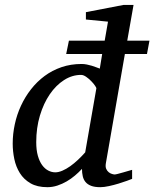

<svg xmlns="http://www.w3.org/2000/svg" viewBox="-20 -757 634 789"><path d="M584 -535.2H493.2L415 -85.9Q412.6 -71.8 416.5 -63Q420.4 -54.2 427 -49.1Q433.6 -43.9 440.7 -42Q447.8 -40 451.2 -40Q454.6 -40 465.1 -42.7Q475.6 -45.4 487.3 -48.8Q499 -52.2 509.3 -55.2L522.9 -59.1V-22Q517.1 -19.5 501.5 -13.9Q485.8 -8.3 466.8 -2.4Q447.8 3.4 427.5 7.8Q407.2 12.2 392.1 12.2Q369.1 12.2 354.5 6.6Q339.8 1 331.5 -9Q323.2 -19 320.1 -32.7Q316.9 -46.4 316.9 -63Q303.7 -48.8 287.8 -35.4Q272 -22 253.9 -11.5Q235.8 -1 215.8 5.6Q195.8 12.2 174.8 12.2Q132.8 12.2 105.2 -3.9Q77.6 -20 61.5 -45.9Q45.4 -71.8 38.8 -103.5Q32.2 -135.3 32.2 -167Q32.2 -206.5 40.8 -246.3Q49.3 -286.1 66.2 -322.5Q83 -358.9 107.4 -390.1Q131.8 -421.4 163.1 -444.6Q194.3 -467.8 232.7 -481Q271 -494.1 314.9 -494.1Q326.2 -494.1 336.9 -491.9Q347.7 -489.7 357.4 -486.8Q367.2 -483.9 375.5 -480.5Q383.8 -477.1 390.1 -475.1L399.9 -535.2H252L263.2 -589.8H410.2L423.8 -668L333 -676.8V-707L487.8 -736.8H528.8L502.9 -589.8H594.2ZM376 -394Q376.5 -396 370.4 -405Q364.3 -414.1 354.7 -423.8Q345.2 -433.6 334 -441.4Q322.8 -449.2 313 -449.2Q276.4 -449.2 243.2 -428Q210 -406.7 184.6 -369.6Q159.2 -332.5 144 -282Q128.9 -231.4 128.9 -172.9Q128.9 -140.6 135.5 -117.2Q142.1 -93.8 153.1 -78.6Q164.1 -63.5 178.2 -56.2Q192.4 -48.8 207 -48.8Q220.7 -48.8 236.6 -55.7Q252.4 -62.5 268.6 -74Q284.7 -85.4 300.5 -100.3Q316.4 -115.2 330.1 -130.9Z"/></svg>

Font: Charis SIL Viet
Style: Italic
Weight: 400
Italic angle: -11°
Foundry: SIL International
Version: Version 5.000